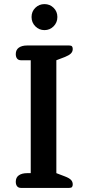

<svg xmlns="http://www.w3.org/2000/svg" viewBox="-20 -917 434 937"><path d="M134 -834Q134 -861 152.5 -879Q171 -897 197 -897Q223 -897 241.5 -879Q260 -861 260 -834Q260 -807 241.5 -788.5Q223 -770 197 -770Q171 -770 152.5 -788.5Q134 -807 134 -834ZM57 -30Q57 -51 72 -61.5Q87 -72 113 -72H130V-623H82Q70 -623 63.5 -631Q57 -639 57 -653Q57 -674 72 -684.5Q87 -695 112 -695H318Q328 -695 331.5 -690.5Q335 -686 335 -678Q335 -665 326 -656Q317 -647 297 -639L255 -623V-72L297 -56Q318 -48 326.5 -39Q335 -30 335 -17Q335 -9 331.5 -4.5Q328 0 318 0H82Q70 0 63.5 -8Q57 -16 57 -30Z"/></svg>

Font: Maitree Semibold
Style: Regular
Weight: 600
Designer: CadsonDemak Team
Foundry: CadsonDemak
Version: Version 1.000